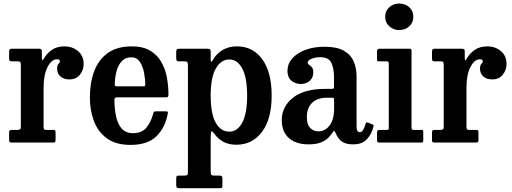

<svg xmlns="http://www.w3.org/2000/svg" viewBox="-20 -790 2840 1064"><path d="M95.5 -430.5Q95.5 -442.5 92.5 -446.2Q89.5 -450 77.5 -450H46Q35.5 -450 33 -453.5Q30.5 -457 30.5 -468V-502Q30.5 -512.5 33.5 -516.2Q36.5 -520 47 -520H194.5Q203.5 -520 207.8 -517.5Q212 -515 212 -505.5V-472.5Q212 -458.5 214.5 -456.5Q217 -454.5 223.5 -466Q240.5 -495 268 -514Q295.5 -533 338 -533Q380.5 -533 412 -507.2Q443.5 -481.5 443.5 -435Q443.5 -402.5 423 -376.2Q402.5 -350 365 -350Q333 -350 314.8 -366.5Q296.5 -383 296.5 -409.5Q296.5 -429 304.2 -436Q312 -443 312 -450.5Q312 -461.5 295.5 -461.5Q266 -461.5 243.8 -419Q221.5 -376.5 221.5 -302.5V-89.5Q221.5 -78 224 -74Q226.5 -70 238.5 -70H274.5Q284 -70 286 -66.2Q288 -62.5 288 -53V-17Q288 -7 285.8 -3.5Q283.5 0 274 0H46.5Q38 0 34.2 -2.2Q30.5 -4.5 30.5 -13V-55.5Q30.5 -64.5 33.8 -67.2Q37 -70 46 -70H74.5Q86.5 -70 91 -73.2Q95.5 -76.5 95.5 -87.5Z M478 -250Q478 -330 501.5 -394Q525 -458 576.2 -495.5Q627.5 -533 710.5 -533Q772.5 -533 812.2 -509.2Q852 -485.5 874.2 -446.2Q896.5 -407 905 -359.8Q913.5 -312.5 913.5 -266.5Q913.5 -256 910.2 -253.2Q907 -250.5 896 -250.5H629Q620 -250.5 617 -247.5Q614 -244.5 614 -236Q614.5 -186.5 623.2 -144.8Q632 -103 654.5 -77.5Q677 -52 717.5 -52Q766 -52 791.8 -83.2Q817.5 -114.5 829 -161Q830 -166.5 832.8 -169.8Q835.5 -173 843.5 -173H899Q907 -173 909 -170.5Q911 -168 910 -162Q896 -83.5 847.2 -35.2Q798.5 13 703.5 13Q621.5 13 572 -23.5Q522.5 -60 500.2 -120Q478 -180 478 -250ZM630 -311.5H771Q781 -311.5 783 -313Q785 -314.5 785 -321Q785 -352.5 778.2 -387.8Q771.5 -423 754.8 -447.8Q738 -472.5 707.5 -472.5Q674.5 -472.5 654.5 -450.8Q634.5 -429 625.8 -395.2Q617 -361.5 616 -326Q616 -317.5 617.8 -314.5Q619.5 -311.5 630 -311.5Z M956.5 -472V-502Q956.5 -514.5 961 -517.2Q965.5 -520 977 -520H1128Q1139 -520 1143.2 -517Q1147.5 -514 1147.5 -502.5V-465Q1147.5 -448.5 1150.5 -447.8Q1153.5 -447 1159 -456.5Q1178.5 -492 1212.8 -512.5Q1247 -533 1293.5 -533Q1381.5 -533 1433.5 -461.5Q1485.5 -390 1485.5 -260.5Q1485.5 -130.5 1432 -59.2Q1378.5 12 1290.5 12Q1247 12 1217.5 -4.2Q1188 -20.5 1167.5 -49Q1156.5 -64.5 1152 -62Q1147.5 -59.5 1147.5 -20.5V159Q1147.5 174.5 1151.2 178.8Q1155 183 1169 183H1195Q1206 183 1209.2 186.2Q1212.5 189.5 1212.5 201V236Q1212.5 248 1209.5 250.5Q1206.5 253 1194.5 253H974Q962.5 253 959.5 248.8Q956.5 244.5 956.5 234V200.5Q956.5 190.5 959 186.8Q961.5 183 971.5 183H1003Q1016 183 1018.8 178.5Q1021.5 174 1021.5 159V-429Q1021.5 -443.5 1017 -446.8Q1012.5 -450 1002.5 -450H972Q962 -450 959.2 -454.2Q956.5 -458.5 956.5 -472ZM1147.5 -260.5Q1147.5 -160.5 1175.2 -110.5Q1203 -60.5 1251 -60.5Q1295.5 -60.5 1322.5 -110.5Q1349.5 -160.5 1349.5 -260.5Q1349.5 -360 1322.5 -410.2Q1295.5 -460.5 1251 -460.5Q1204.5 -460.5 1176 -410.2Q1147.5 -360 1147.5 -260.5Z M1541.5 -124Q1541.5 -199 1603.2 -248.2Q1665 -297.5 1783.5 -297.5H1818Q1826.5 -297.5 1828.8 -299.5Q1831 -301.5 1831 -310.5V-362Q1831 -408.5 1816.8 -440.8Q1802.5 -473 1754.5 -473Q1728 -473 1706.5 -464.2Q1685 -455.5 1685 -443.5Q1685 -435.5 1692.8 -430.8Q1700.5 -426 1708.2 -417.5Q1716 -409 1716 -388.5Q1716 -359.5 1696.5 -342Q1677 -324.5 1647 -324.5Q1617 -324.5 1595 -343Q1573 -361.5 1573 -397Q1573 -435.5 1599.2 -465.8Q1625.5 -496 1672 -513.5Q1718.5 -531 1779.5 -531Q1846.5 -531 1885.2 -509Q1924 -487 1940 -449.5Q1956 -412 1956 -364.5V-87.5Q1956 -57.5 1974.5 -57.5Q1993 -57.5 2006.5 -105Q2009 -114 2018.5 -111L2045.5 -100Q2052 -97.5 2049.5 -88Q2040.5 -48.5 2013.8 -19.2Q1987 10 1938.5 10H1938Q1903.5 10 1884 -0.2Q1864.5 -10.5 1854.8 -25.5Q1845 -40.5 1839 -54Q1835.5 -63.5 1832 -64.2Q1828.5 -65 1822.5 -55Q1814.5 -42.5 1800 -27.2Q1785.5 -12 1759.2 -1Q1733 10 1689.5 10Q1620.5 10 1581 -24.8Q1541.5 -59.5 1541.5 -124ZM1680.5 -142Q1680.5 -99 1699.5 -80.5Q1718.5 -62 1745 -62Q1781.5 -62 1806.5 -94.8Q1831.5 -127.5 1831.5 -188V-237.5Q1831.5 -248.5 1822 -248.5H1792.5Q1738.5 -248.5 1709.5 -220.2Q1680.5 -192 1680.5 -142Z M2114.5 -697Q2114.5 -729.5 2137.5 -750Q2160.5 -770.5 2192.5 -770.5Q2225 -770.5 2247.8 -750Q2270.5 -729.5 2270.5 -697Q2270.5 -664.5 2247.8 -644Q2225 -623.5 2192.5 -623.5Q2160.5 -623.5 2137.5 -644Q2114.5 -664.5 2114.5 -697ZM2123.5 -450H2081Q2073.5 -450 2071.5 -452Q2069.5 -454 2069.5 -461.5V-506.5Q2069.5 -520 2082.5 -520H2250Q2260.5 -520 2260.5 -509.5V-82Q2260.5 -70 2271 -70H2313Q2320.5 -70 2323 -68.5Q2325.5 -67 2325.5 -59.5V-13Q2325.5 -5 2323.5 -2.5Q2321.5 0 2313.5 0H2084Q2076 0 2072.8 -2Q2069.5 -4 2069.5 -12V-55Q2069.5 -65 2072.8 -67.5Q2076 -70 2085 -70H2122.5Q2131 -70 2132.8 -72.5Q2134.5 -75 2134.5 -83V-437.5Q2134.5 -450 2123.5 -450Z M2439 -430.5Q2439 -442.5 2436 -446.2Q2433 -450 2421 -450H2389.5Q2379 -450 2376.5 -453.5Q2374 -457 2374 -468V-502Q2374 -512.5 2377 -516.2Q2380 -520 2390.5 -520H2538Q2547 -520 2551.2 -517.5Q2555.5 -515 2555.5 -505.5V-472.5Q2555.5 -458.5 2558 -456.5Q2560.5 -454.5 2567 -466Q2584 -495 2611.5 -514Q2639 -533 2681.5 -533Q2724 -533 2755.5 -507.2Q2787 -481.5 2787 -435Q2787 -402.5 2766.5 -376.2Q2746 -350 2708.5 -350Q2676.5 -350 2658.2 -366.5Q2640 -383 2640 -409.5Q2640 -429 2647.8 -436Q2655.5 -443 2655.5 -450.5Q2655.5 -461.5 2639 -461.5Q2609.5 -461.5 2587.2 -419Q2565 -376.5 2565 -302.5V-89.5Q2565 -78 2567.5 -74Q2570 -70 2582 -70H2618Q2627.5 -70 2629.5 -66.2Q2631.5 -62.5 2631.5 -53V-17Q2631.5 -7 2629.2 -3.5Q2627 0 2617.5 0H2390Q2381.5 0 2377.8 -2.2Q2374 -4.5 2374 -13V-55.5Q2374 -64.5 2377.2 -67.2Q2380.5 -70 2389.5 -70H2418Q2430 -70 2434.5 -73.2Q2439 -76.5 2439 -87.5Z"/></svg>

Font: Besley* Narrow Semi
Style: Regular
Weight: 600
Width: 4
Designer: Owen Earl
Foundry: indestructible type*
Version: Version 3.000; ttfautohint (v1.8.3)